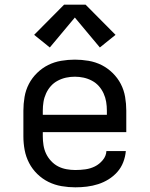

<svg xmlns="http://www.w3.org/2000/svg" viewBox="-20 -793 640 821"><path d="M302 8Q273 8 243.5 3Q214 -2 187.5 -15Q161 -28 139.5 -49Q118 -70 104.5 -96Q91 -122 85.5 -151Q80 -180 80 -210V-320Q80 -349 85 -378.5Q90 -408 103.5 -434Q117 -460 138.5 -481Q160 -502 186 -515Q212 -528 241.5 -533Q271 -538 300 -538Q329 -538 358.5 -533Q388 -528 414 -515Q440 -502 461.5 -481Q483 -460 496.5 -434Q510 -408 515 -378.5Q520 -349 520 -320V-228H163V-210Q163 -191 166 -172Q169 -153 177 -136Q185 -119 198.5 -104.5Q212 -90 228.5 -81.5Q245 -73 264 -69.5Q283 -66 302 -66Q324 -66 345.5 -69Q367 -72 386 -81.5Q405 -91 419.5 -108.5Q434 -126 435 -147H518Q516 -123 507 -99.5Q498 -76 481.5 -57.5Q465 -39 444 -26Q423 -13 399.5 -5.5Q376 2 351.5 5Q327 8 302 8ZM437 -302V-320Q437 -339 434 -357.5Q431 -376 423 -393.5Q415 -411 402.5 -425Q390 -439 373 -448Q356 -457 337.5 -461Q319 -465 300 -465Q281 -465 262.5 -461Q244 -457 227 -448Q210 -439 197.5 -425Q185 -411 177 -393.5Q169 -376 166 -357.5Q163 -339 163 -320V-302ZM193 -590 126 -644 254 -773H346L474 -644L407 -590L300 -718Z"/></svg>

Font: Iosevka Mono
Style: Regular
Weight: 400
Designer: Belleve Invis
Foundry: Belleve Invis
Version: Version 11.1.1